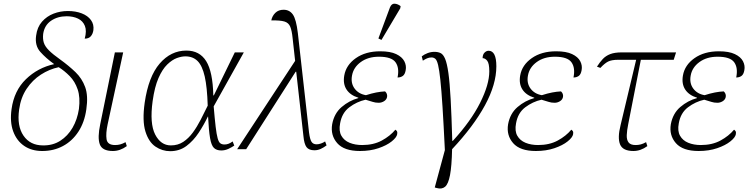

<svg xmlns="http://www.w3.org/2000/svg" viewBox="-20 -826 4155 1063"><path d="M214 10Q155 10 113.5 -18.5Q72 -47 53 -99Q34 -151 44 -222Q58 -324 123.5 -387.5Q189 -451 280 -471Q234 -504 203 -539Q172 -574 180 -629Q186 -676 212.5 -706Q239 -736 276.5 -750.5Q314 -765 356 -765Q399 -765 432.5 -752Q466 -739 483.5 -715Q501 -691 497 -659Q494 -638 482.5 -625Q471 -612 449 -612Q461 -655 450 -682.5Q439 -710 412 -723Q385 -736 349 -736Q299 -736 262.5 -711Q226 -686 219 -638Q216 -611 222.5 -590Q229 -569 251 -547Q273 -525 314 -496Q361 -462 397.5 -427Q434 -392 451.5 -344Q469 -296 458 -221Q448 -149 414 -97Q380 -45 328.5 -17.5Q277 10 214 10ZM218 -21Q272 -20 313.5 -46.5Q355 -73 381.5 -118.5Q408 -164 417 -223Q425 -287 410 -331Q395 -375 366 -404.5Q337 -434 305 -454Q253 -443 206.5 -413Q160 -383 127.5 -334.5Q95 -286 86 -220Q73 -129 110 -75Q147 -21 218 -21Z M605 10Q546 10 532.5 -27Q519 -64 535 -139L616 -536H662L576 -138Q565 -87 570 -55Q575 -23 617 -23Q632 -23 645.5 -26.5Q659 -30 675 -39L682 -17Q645 10 605 10Z M922 11Q878 11 840.5 -14.5Q803 -40 785 -98.5Q767 -157 781 -257Q802 -402 864 -474Q926 -546 1012 -546Q1085 -546 1121.5 -487.5Q1158 -429 1161 -298H1164L1280 -536H1330L1163 -237Q1169 -166 1174 -124Q1179 -82 1185 -60.5Q1191 -39 1200 -32.5Q1209 -26 1223 -26Q1246 -26 1268 -43L1277 -20Q1264 -11 1245 -2Q1226 7 1205 7Q1179 7 1164.5 -7Q1150 -21 1143 -61.5Q1136 -102 1132 -181H1131Q1109 -135 1080 -91Q1051 -47 1012.5 -18Q974 11 922 11ZM926 -21Q965 -21 994.5 -40.5Q1024 -60 1047.5 -92Q1071 -124 1091 -163Q1111 -202 1130 -241Q1127 -343 1113.5 -402.5Q1100 -462 1074 -488Q1048 -514 1006 -514Q985 -514 959 -504.5Q933 -495 906 -469Q879 -443 857.5 -394Q836 -345 825 -266Q808 -142 839 -81.5Q870 -21 926 -21Z M1293 0 1614 -489 1600 -615Q1596 -656 1587 -678Q1578 -700 1554.5 -707Q1531 -714 1482 -713Q1487 -738 1504.5 -755Q1522 -772 1550 -772Q1583 -772 1601.5 -745.5Q1620 -719 1629 -643L1691 -92Q1696 -54 1705 -40.5Q1714 -27 1733 -27Q1744 -27 1757 -31.5Q1770 -36 1780 -43L1788 -21Q1772 -9 1755.5 -1.5Q1739 6 1721 6Q1690 6 1677 -11.5Q1664 -29 1660 -72L1620 -429H1617L1343 0Z M1973 10Q1885 10 1847 -33.5Q1809 -77 1819 -138Q1830 -198 1871.5 -233.5Q1913 -269 1964 -283V-285Q1919 -299 1898.5 -330.5Q1878 -362 1886 -408Q1896 -466 1950 -504Q2004 -542 2085 -542Q2141 -542 2173.5 -526.5Q2206 -511 2218.5 -487Q2231 -463 2226 -437Q2222 -414 2210 -405.5Q2198 -397 2181 -397Q2192 -450 2170 -481Q2148 -512 2078 -512Q2018 -512 1977.5 -482.5Q1937 -453 1929 -408Q1921 -366 1943 -336Q1965 -306 2006 -299Q2037 -309 2063 -314Q2089 -319 2112 -320Q2126 -307 2123 -289Q2120 -274 2106 -265.5Q2092 -257 2077 -257Q2058 -257 2043.5 -262Q2029 -267 2004 -274Q1955 -263 1914 -232Q1873 -201 1863 -143Q1855 -101 1870 -74.5Q1885 -48 1915.5 -35.5Q1946 -23 1985 -23Q2048 -23 2094 -48Q2140 -73 2169 -108Q2174 -105 2177.5 -99.5Q2181 -94 2179 -83Q2176 -65 2148.5 -43Q2121 -21 2075.5 -5.5Q2030 10 1973 10ZM2092 -605 2075 -613 2139 -785Q2148 -807 2165.5 -805.5Q2183 -804 2198 -792L2196 -780Z M2398 215 2387 212 2443 5Q2436 -140 2430 -234Q2424 -328 2418 -383.5Q2412 -439 2405.5 -466Q2399 -493 2390 -500.5Q2381 -508 2369 -508Q2356 -508 2344.5 -503Q2333 -498 2321 -490L2315 -514Q2329 -525 2347.5 -532Q2366 -539 2385 -539Q2405 -539 2419.5 -532Q2434 -525 2444.5 -500Q2455 -475 2462.5 -422Q2470 -369 2475 -277.5Q2480 -186 2484 -46H2487Q2587 -155 2638 -256.5Q2689 -358 2689 -431Q2689 -475 2677.5 -489.5Q2666 -504 2652 -504Q2652 -524 2662.5 -534.5Q2673 -545 2685 -545Q2728 -545 2728 -459Q2728 -359 2665 -243Q2602 -127 2483 0Q2481 94 2471.5 143.5Q2462 193 2444 208Q2426 223 2398 215Z M2947 10Q2859 10 2821 -33.5Q2783 -77 2793 -138Q2804 -198 2845.5 -233.5Q2887 -269 2938 -283V-285Q2893 -299 2872.5 -330.5Q2852 -362 2860 -408Q2870 -466 2924 -504Q2978 -542 3059 -542Q3115 -542 3147.5 -526.5Q3180 -511 3192.5 -487Q3205 -463 3200 -437Q3196 -414 3184 -405.5Q3172 -397 3155 -397Q3166 -450 3144 -481Q3122 -512 3052 -512Q2992 -512 2951.5 -482.5Q2911 -453 2903 -408Q2895 -366 2917 -336Q2939 -306 2980 -299Q3011 -309 3037 -314Q3063 -319 3086 -320Q3100 -307 3097 -289Q3094 -274 3080 -265.5Q3066 -257 3051 -257Q3032 -257 3017.5 -262Q3003 -267 2978 -274Q2929 -263 2888 -232Q2847 -201 2837 -143Q2829 -101 2844 -74.5Q2859 -48 2889.5 -35.5Q2920 -23 2959 -23Q3022 -23 3068 -48Q3114 -73 3143 -108Q3148 -105 3151.5 -99.5Q3155 -94 3153 -83Q3150 -65 3122.5 -43Q3095 -21 3049.5 -5.5Q3004 10 2947 10Z M3487 10Q3428 10 3413 -26.5Q3398 -63 3416 -134L3502 -495H3403Q3366 -495 3346.5 -485Q3327 -475 3304 -450L3285 -457Q3301 -482 3317.5 -499.5Q3334 -517 3358.5 -526.5Q3383 -536 3423 -536H3723L3710 -495H3528L3458 -138Q3451 -104 3450 -78Q3449 -52 3460 -37.5Q3471 -23 3499 -23Q3514 -23 3527.5 -26.5Q3541 -30 3557 -39L3564 -17Q3527 10 3487 10Z M3848 10Q3760 10 3722 -33.5Q3684 -77 3694 -138Q3705 -198 3746.5 -233.5Q3788 -269 3839 -283V-285Q3794 -299 3773.5 -330.5Q3753 -362 3761 -408Q3771 -466 3825 -504Q3879 -542 3960 -542Q4016 -542 4048.5 -526.5Q4081 -511 4093.5 -487Q4106 -463 4101 -437Q4097 -414 4085 -405.5Q4073 -397 4056 -397Q4067 -450 4045 -481Q4023 -512 3953 -512Q3893 -512 3852.5 -482.5Q3812 -453 3804 -408Q3796 -366 3818 -336Q3840 -306 3881 -299Q3912 -309 3938 -314Q3964 -319 3987 -320Q4001 -307 3998 -289Q3995 -274 3981 -265.5Q3967 -257 3952 -257Q3933 -257 3918.5 -262Q3904 -267 3879 -274Q3830 -263 3789 -232Q3748 -201 3738 -143Q3730 -101 3745 -74.5Q3760 -48 3790.5 -35.5Q3821 -23 3860 -23Q3923 -23 3969 -48Q4015 -73 4044 -108Q4049 -105 4052.5 -99.5Q4056 -94 4054 -83Q4051 -65 4023.5 -43Q3996 -21 3950.5 -5.5Q3905 10 3848 10Z"/></svg>

Font: Noto Serif ExtraLight
Style: Italic
Weight: 200
Italic angle: -12°
Designer: Monotype Design Team
Foundry: Monotype Imaging Inc.
Version: Version 2.014; ttfautohint (v1.8.4.7-5d5b)